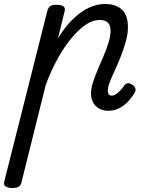

<svg xmlns="http://www.w3.org/2000/svg" viewBox="-78 -539 734 962"><path d="M-18 403Q-35 403 -48 396Q-61 389 -57 372L159 -484Q165 -503 174.5 -509Q184 -515 203 -515Q232 -515 241.5 -506Q251 -497 245 -479L212 -346Q247 -404 286 -442Q325 -480 366 -499.5Q407 -519 447 -519Q485 -519 510.5 -506.5Q536 -494 549.5 -468.5Q563 -443 563 -403Q563 -369 552.5 -331.5Q542 -294 527.5 -257Q513 -220 497.5 -187Q482 -154 472 -127.5Q462 -101 462 -85Q462 -72 467 -66Q472 -60 482 -60Q492 -60 501.5 -66Q511 -72 522.5 -83.5Q534 -95 545 -111Q552 -120 561 -122Q570 -124 582 -116Q597 -107 600 -97Q603 -87 598 -77Q588 -58 569.5 -36.5Q551 -15 524.5 0.5Q498 16 465 16Q426 16 402 -7.5Q378 -31 378 -71Q378 -96 388 -127Q398 -158 412.5 -192Q427 -226 441.5 -260Q456 -294 466 -326Q476 -358 476 -385Q476 -411 463 -425Q450 -439 420 -439Q387 -439 352 -415.5Q317 -392 281 -349Q245 -306 211.5 -246Q178 -186 151 -113L29 377Q26 390 15.5 396.5Q5 403 -18 403Z"/></svg>

Font: Playwrite DE SAS
Style: Regular
Weight: 400
Designer: Veronika Burian, José Scaglione
Foundry: TypeTogether
Version: Version 1.002